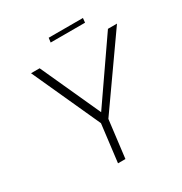

<svg xmlns="http://www.w3.org/2000/svg" viewBox="-191 -980 1066 1122"><g transform="rotate(-30 342.0 -419.0)"><path d="M684 -710 362 -253 331 0H281L312 -253L104 -710H162L345 -308L623 -710ZM528 -838 525 -808H293L297 -838Z"/></g></svg>

Font: Josefin Sans Light
Style: Italic
Weight: 300
Italic angle: -7°
Designer: Santiago Orozco
Foundry: Typemade
Version: Version 2.000